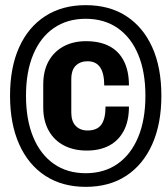

<svg xmlns="http://www.w3.org/2000/svg" viewBox="-20 -716 647 746"><path d="M317 -131Q267 -131 229 -150.5Q191 -170 169.5 -208Q148 -246 148 -299V-387Q148 -441 169 -478.5Q190 -516 227.5 -536Q265 -556 314 -556Q368 -556 405 -536.5Q442 -517 461.5 -478.5Q481 -440 481 -384H385Q385 -431 369 -454.5Q353 -478 320 -478Q292 -478 274.5 -461Q257 -444 257 -408V-279Q257 -244 274.5 -226.5Q292 -209 320 -209Q357 -209 373.5 -231.5Q390 -254 390 -302H481Q481 -246 461 -208Q441 -170 404.5 -150.5Q368 -131 317 -131ZM313 10Q222 10 156 -33Q90 -76 54.5 -155.5Q19 -235 19 -344Q19 -454 54.5 -532.5Q90 -611 156 -653.5Q222 -696 313 -696Q405 -696 470.5 -653.5Q536 -611 571.5 -532.5Q607 -454 607 -344Q607 -235 571.5 -155.5Q536 -76 470.5 -33Q405 10 313 10ZM313 -43Q385 -43 437 -79.5Q489 -116 517 -183.5Q545 -251 545 -344Q545 -437 517 -504Q489 -571 437 -607Q385 -643 313 -643Q241 -643 189 -607Q137 -571 109 -504Q81 -437 81 -344Q81 -251 109 -183.5Q137 -116 189 -79.5Q241 -43 313 -43Z"/></svg>

Font: Chivo Mono
Style: Bold Italic
Weight: 700
Italic angle: -8.05°
Monospace: yes
Version: Version 1.008